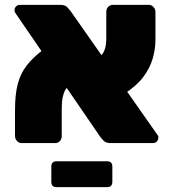

<svg xmlns="http://www.w3.org/2000/svg" viewBox="-20 -591 714 793"><path d="M437 0Q418 0 408.5 -9.5Q399 -19 396 -23L43 -538Q40 -542 40 -549Q40 -558 46.5 -564.5Q53 -571 62 -571H229Q249 -571 258 -561Q267 -551 271 -546L631 -33Q634 -29 634 -26.5Q634 -24 634 -22Q634 -13 627.5 -6.5Q621 0 612 0ZM69 0Q58 0 50 -9Q42 -18 42 -29V-136Q42 -200 53 -243Q64 -286 89.5 -319.5Q115 -353 160 -387L264 -237Q249 -223 243 -204.5Q237 -186 236 -169Q235 -152 235 -140V-29Q235 -16 227 -8Q219 0 208 0ZM492 -203 382 -350Q400 -360 407.5 -375Q415 -390 417 -405.5Q419 -421 419 -431V-542Q419 -555 427 -563Q435 -571 446 -571H595Q606 -571 614 -562Q622 -553 622 -542V-427Q622 -388 610.5 -348.5Q599 -309 571 -272Q543 -235 492 -203ZM214 182Q192 182 192 160V97Q192 75 214 75H422Q444 75 444 97V160Q444 182 422 182Z"/></svg>

Font: Rubik Black
Style: Regular
Weight: 900
Designer: Hubert and Fischer
Foundry: Hubert and Fischer
Version: Version 2.300;gftools[0.9.30]